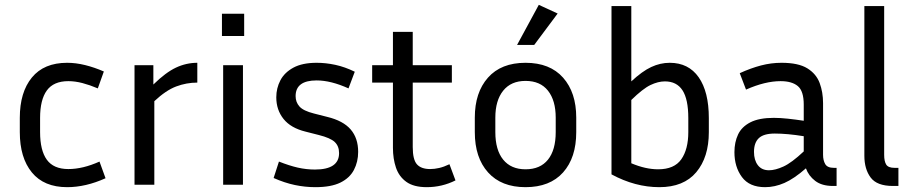

<svg xmlns="http://www.w3.org/2000/svg" viewBox="-20 -765 3776 795"><path d="M146 -277V-218Q146 -142 174 -103.5Q202 -65 263 -65Q323 -65 392 -96L417 -27Q335 10 258 10Q162 10 112 -51Q62 -112 62 -218V-277Q62 -383 112 -444Q162 -505 258 -505Q294 -505 332.5 -495.5Q371 -486 410 -469L385 -399Q352 -413 321.5 -421Q291 -429 263 -429Q202 -429 174 -390.5Q146 -352 146 -277Z M797 -423Q752 -423 709.5 -407Q667 -391 619 -346V0H537V-495H615V-415Q666 -465 708.5 -485Q751 -505 797 -505Z M991 -616H899V-708H991ZM986 0H904V-495H986Z M1284 -63Q1384 -63 1384 -131Q1384 -160 1366 -177Q1348 -194 1300 -206L1245 -220Q1184 -235 1154 -272.5Q1124 -310 1124 -362Q1124 -400 1141 -432.5Q1158 -465 1195 -485Q1232 -505 1291 -505Q1329 -505 1368.5 -496.5Q1408 -488 1449 -468L1423 -399Q1350 -432 1291 -432Q1204 -432 1204 -367Q1204 -342 1220 -324Q1236 -306 1280 -295L1335 -281Q1401 -265 1432 -229Q1463 -193 1463 -136Q1463 -95 1445.5 -61.5Q1428 -28 1389.5 -9Q1351 10 1286 10Q1243 10 1200.5 1Q1158 -8 1113 -28L1135 -96Q1178 -79 1213 -71Q1248 -63 1284 -63Z M1866 -18Q1810 10 1747 10Q1693 10 1662.5 -12Q1632 -34 1619.5 -71Q1607 -108 1607 -153V-423H1521V-495H1607V-633H1689V-495H1851V-423H1689V-156Q1689 -104 1706.5 -84.5Q1724 -65 1761 -65Q1779 -65 1798.5 -69.5Q1818 -74 1841 -85Z M2366 -278V-218Q2366 -112 2311.5 -51Q2257 10 2156 10Q2056 10 2001 -51Q1946 -112 1946 -218V-278Q1946 -382 2000.5 -443.5Q2055 -505 2156 -505Q2257 -505 2311.5 -443.5Q2366 -382 2366 -278ZM2281 -278Q2281 -349 2249 -389.5Q2217 -430 2156 -430Q2096 -430 2063.5 -389.5Q2031 -349 2031 -278V-218Q2031 -144 2063.5 -104Q2096 -64 2156 -64Q2217 -64 2249 -104Q2281 -144 2281 -218ZM2192 -579H2121L2211 -745L2289 -709Z M2915 -218Q2915 -114 2863 -52Q2811 10 2710 10Q2610 10 2512 -43V-740H2594V-428Q2639 -470 2676.5 -487.5Q2714 -505 2753 -505Q2831 -505 2873 -445Q2915 -385 2915 -276ZM2733 -428Q2705 -428 2673.5 -413Q2642 -398 2594 -351V-89Q2653 -64 2705 -64Q2772 -64 2801 -105.5Q2830 -147 2830 -218V-276Q2830 -354 2806 -391Q2782 -428 2733 -428Z M3429 5Q3383 5 3355.5 -16Q3328 -37 3317 -68Q3268 -25 3228 -7.5Q3188 10 3148 10Q3083 10 3052 -32Q3021 -74 3021 -135Q3021 -176 3036 -208Q3051 -240 3087 -258.5Q3123 -277 3184 -277Q3211 -277 3243 -273.5Q3275 -270 3308 -265V-332Q3308 -388 3283.5 -408.5Q3259 -429 3212 -429Q3148 -429 3069 -394L3043 -462Q3089 -483 3131 -494Q3173 -505 3216 -505Q3286 -505 3323 -482Q3360 -459 3374 -421Q3388 -383 3388 -338V-124Q3388 -101 3397 -85.5Q3406 -70 3433 -70H3444V5ZM3102 -136Q3102 -102 3118 -81Q3134 -60 3164 -60Q3190 -60 3224 -75.5Q3258 -91 3308 -138V-201Q3240 -212 3188 -212Q3142 -212 3122 -193Q3102 -174 3102 -136Z M3559 -120V-740H3641V-124Q3641 -97 3649.5 -83.5Q3658 -70 3684 -70H3700V5H3677Q3611 5 3585 -30Q3559 -65 3559 -120Z"/></svg>

Font: Inria Sans
Style: Regular
Weight: 400
Designer: Black Foundry Team
Foundry: Black Foundry
Version: Version 1.2; ttfautohint (v1.8.3)